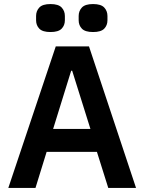

<svg xmlns="http://www.w3.org/2000/svg" viewBox="-20 -927 712 947"><path d="M514 0 458 -178H210L155 0H21L255 -698H419L651 0ZM336 -578H331L242 -291H426ZM229 -769Q190 -769 174 -785.5Q158 -802 158 -827V-848Q158 -873 174 -890Q190 -907 229 -907Q268 -907 284 -890Q300 -873 300 -848V-827Q300 -802 284 -785.5Q268 -769 229 -769ZM439 -769Q400 -769 384 -785.5Q368 -802 368 -827V-848Q368 -873 384 -890Q400 -907 439 -907Q478 -907 494 -890Q510 -873 510 -848V-827Q510 -802 494 -785.5Q478 -769 439 -769Z"/></svg>

Font: IBM Plex Sans SmBld
Style: Regular
Weight: 600
Designer: Mike Abbink, Paul van der Laan, Pieter van Rosmalen
Foundry: Bold Monday
Version: Version 3.005